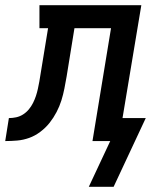

<svg xmlns="http://www.w3.org/2000/svg" viewBox="-76 -540 596 735"><path d="M359 175H264L346 0H278L349 -432H209L179 -247Q175 -224 170.5 -201Q166 -178 159 -155.5Q152 -133 140.5 -111Q129 -89 114 -70Q99 -51 78.5 -35.5Q58 -20 35.5 -12Q13 -4 -10 -2Q-33 0 -56 0L-42 -88Q-28 -88 -14 -91Q0 -94 12.5 -102Q25 -110 34.5 -121.5Q44 -133 50.5 -146Q57 -159 61.5 -172.5Q66 -186 69 -200Q72 -214 74.5 -227.5Q77 -241 79 -255L108 -432H75V-520H465L393 -88H482Z"/></svg>

Font: Iosevka Curly Slab Semibold
Style: Italic
Weight: 600
Italic angle: -9°
Monospace: yes
Designer: Belleve Invis
Foundry: Belleve Invis
Version: Version 22.1.2; ttfautohint (v1.8.4)